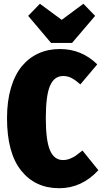

<svg xmlns="http://www.w3.org/2000/svg" viewBox="-20 -975 540 1015"><path d="M420.9 -955.1 482.9 -891.1 360.8 -748H250L128.9 -891.1L190.9 -955.1L306.2 -870.1ZM296.9 -715.8Q411.6 -715.8 494.1 -634.8L404.8 -528.8Q380.9 -550.3 359.6 -561.8Q338.4 -573.2 314 -573.2Q266.6 -573.2 244.4 -521.5Q222.2 -469.7 222.2 -350.1Q222.2 -231.4 244.4 -180.2Q266.6 -128.9 313 -128.9Q332 -128.9 350.3 -136.2Q368.7 -143.6 380.6 -152.1Q392.6 -160.6 416 -179.2L500 -75.2Q412.1 20 293 20Q166 20 91.6 -73.5Q17.1 -167 17.1 -350.1Q17.1 -439.5 37.6 -509.5Q58.1 -579.6 95.2 -624.5Q132.3 -669.4 183.3 -692.6Q234.4 -715.8 296.9 -715.8Z"/></svg>

Font: Fira Sans Compressed Heavy
Style: Regular
Weight: 900
Width: 1
Designer: Carrois Corporate & Edenspiekermann AG
Foundry: Carrois Corporate GbR & Edenspiekermann AG
Version: Version 4.203;PS 004.203;hotconv 1.0.88;makeotf.lib2.5.64775